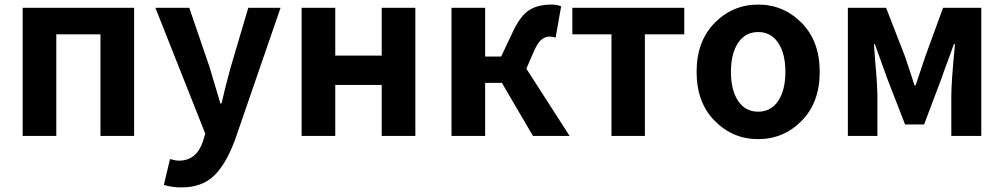

<svg xmlns="http://www.w3.org/2000/svg" viewBox="-20 -594 4387 839"><path d="M79 0V-560H566V0H419V-444H226V0Z M773 225Q731 225 696 214L723 101Q746 108 762 108Q839 108 867 23L877 -10L659 -560H807L896 -300Q897 -296 943 -142H948Q963 -208 988 -300L1065 -560H1206L1007 17Q968 123 915 174Q862 225 773 225Z M1298 0V-560H1445V-351H1648V-560H1795V0H1648V-223H1445V0Z M1953 0V-560H2100V-347H2170L2221 -455Q2254 -525 2292 -549.5Q2330 -574 2390 -574Q2416 -574 2432 -566L2408 -430Q2396 -434 2380 -434Q2364 -434 2347.5 -422Q2331 -410 2314 -372L2280 -294L2469 0H2309L2173 -232H2100V0Z M2652 0V-444H2481V-560H2970V-444H2798V0Z M3483 -66Q3404 14 3293 14Q3182 14 3103 -66Q3024 -146 3024 -280Q3024 -414 3103 -494Q3182 -574 3293 -574Q3404 -574 3483 -494Q3562 -414 3562 -280Q3562 -146 3483 -66ZM3205.5 -153Q3237 -106 3293 -106Q3349 -106 3380.5 -153Q3412 -200 3412 -280Q3412 -360 3380.5 -407Q3349 -454 3293 -454Q3237 -454 3205.5 -407Q3174 -360 3174 -280Q3174 -200 3205.5 -153Z M3685 0V-560H3852L3934 -349Q3939 -334 3954 -289.5Q3969 -245 3976 -221H3981Q4018 -330 4024 -349L4101 -560H4268V0H4137V-173Q4137 -236 4153 -401H4148Q4139 -374 4119.5 -322Q4100 -270 4094 -251L4018 -50H3935L3857 -251Q3849 -274 3830 -326Q3811 -378 3803 -401H3799Q3800 -381 3804 -331Q3814 -225 3814 -173V0Z"/></svg>

Font: Swei Fan Sans CJK TC
Style: Bold
Weight: 700
Version: Version 2.130